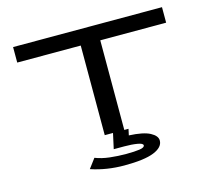

<svg xmlns="http://www.w3.org/2000/svg" viewBox="-114 -764 1227 1101"><g transform="rotate(-15 500.0 -213.5)"><path d="M429 0V-532H52V-624H936V-532H545V0ZM494 197Q388 197 296 166L338 110Q376 125 423.5 130.5Q471 136 520 136Q571 136 600.5 131.5Q630 127 630 114Q630 102 597.5 96.5Q565 91 520 91H458L478 0H570L562 37Q647 41 686.5 62Q726 83 726 111Q726 151 669.5 174Q613 197 494 197Z"/></g></svg>

Font: Inconsolata UltraExpanded SemiBold
Style: Regular
Weight: 600
Width: 9
Monospace: yes
Designer: Raph Levien, Cyreal, Brenton Simpson
Foundry: Raph Levien, Cyreal, Google
Version: Version 3.001; ttfautohint (v1.8.2.53-6de2)